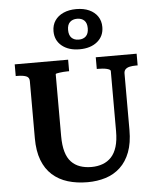

<svg xmlns="http://www.w3.org/2000/svg" viewBox="-65 -1056 925 1128"><g transform="rotate(-5 398.0 -492.5)"><path d="M274 -267Q274 -212 285 -174Q296 -136 317.5 -113.5Q339 -91 369 -80.5Q399 -70 436 -70Q472 -70 502 -81Q532 -92 553.5 -115Q575 -138 586.5 -175.5Q598 -213 598 -267V-622Q598 -627 591.5 -630.5Q585 -634 574.5 -636.5Q564 -639 551.5 -640Q539 -641 526 -641H517V-710H758V-641H747Q727 -641 711 -637.5Q695 -634 686 -625Q677 -616 677 -600V-267Q677 -191 656.5 -137Q636 -83 599 -48.5Q562 -14 512.5 1.5Q463 17 406 17Q342 17 289.5 1Q237 -15 198.5 -49.5Q160 -84 139.5 -138Q119 -192 119 -267V-605Q119 -627 99.5 -634Q80 -641 49 -641H39V-710H354V-642H344Q333 -642 320.5 -641Q308 -640 297.5 -638.5Q287 -637 280.5 -635.5Q274 -634 274 -631ZM369 -884Q369 -853 384.5 -837.5Q400 -822 427 -822Q454 -822 469.5 -837.5Q485 -853 485 -884Q485 -915 469.5 -930Q454 -945 427 -945Q401 -945 385 -930Q369 -915 369 -884ZM571 -884Q571 -830 531.5 -797.5Q492 -765 427 -765Q362 -765 322.5 -797.5Q283 -830 283 -884Q283 -920 301 -946.5Q319 -973 351.5 -987.5Q384 -1002 427 -1002Q471 -1002 503 -987.5Q535 -973 553 -946.5Q571 -920 571 -884Z"/></g></svg>

Font: Roboto Serif SemiBold
Style: Regular
Weight: 600
Designer: Greg Gazdowicz
Foundry: Commercial Type
Version: Version 1.008